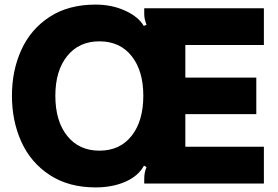

<svg xmlns="http://www.w3.org/2000/svg" viewBox="-20 -799 1212 836"><path d="M32 -382Q32 -492 73 -582Q114 -672 196 -725.5Q278 -779 396 -779Q467 -779 525 -752.5Q583 -726 606 -686L618 -691Q613 -704 610.5 -715Q608 -726 608 -739V-763H1129V-603H787V-461H1096V-302H787V-160H1129V0H608V-19Q608 -49 618 -71L607 -78Q583 -33 526.5 -8Q470 17 396 17Q279 17 196.5 -37Q114 -91 73 -181.5Q32 -272 32 -382ZM604 -382Q604 -491 553 -555Q502 -619 413 -619Q324 -619 272.5 -555Q221 -491 221 -382Q221 -272 272.5 -207.5Q324 -143 413 -143Q502 -143 553 -207.5Q604 -272 604 -382Z"/></svg>

Font: Open Sauce Sans Black
Style: Regular
Weight: 900
Designer: Alfredo Marco Pradil
Foundry: Creative Sauce Fz LLC
Version: Version 1.477